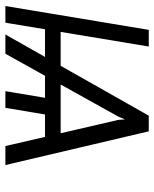

<svg xmlns="http://www.w3.org/2000/svg" viewBox="52 -638 586 731"><g transform="rotate(90 345.5 -273.0)"><path d="M536.6 0 437 -429.7 428.2 -545.9H480.5L608.9 0ZM3.4 0 94.2 -545.9H157.7L66.9 0ZM61.5 -150.9 71.3 -210.4H267.1L256.3 -150.9ZM327.6 0 360.8 -198.2H424.3L391.1 0ZM111.8 0 420.9 -545.9H473.1L424.3 -429.7L185.1 0ZM243.7 -150.9 253.4 -210.4H541.5L531.7 -150.9Z"/></g></svg>

Font: Inter Tight Light
Style: Italic
Weight: 300
Italic angle: -9.39999°
Designer: Rasmus Andersson
Foundry: rsms
Version: Version 3.004